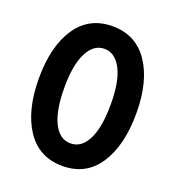

<svg xmlns="http://www.w3.org/2000/svg" viewBox="-124 -765 795 871"><g transform="rotate(20 273.0 -329.0)"><path d="M191 -498.5Q161 -440 161 -330Q161 -220 190.5 -160.5Q220 -101 273 -101Q326 -101 355.5 -160Q385 -219 385 -330Q385 -441 354.5 -499Q324 -557 272.5 -557Q221 -557 191 -498.5ZM272.5 -666Q385 -666 446.5 -575.5Q508 -485 508 -330.5Q508 -176 447.5 -84Q387 8 273.5 8Q160 8 99 -84Q38 -176 38 -330.5Q38 -485 99 -575.5Q160 -666 272.5 -666Z"/></g></svg>

Font: Hind Mysuru SemiBold
Style: Regular
Weight: 600
Designer: Manushi Parikh, Hitesh Malaviya
Foundry: Indian Type Foundry
Version: Version 0.703;PS 1.0;hotconv 1.0.86;makeotf.lib2.5.63406